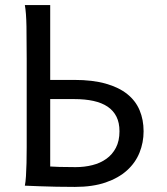

<svg xmlns="http://www.w3.org/2000/svg" viewBox="-20 -733 658 758"><path d="M178.2 -712.9V-417.5H273.4Q345.7 -417.5 397.5 -402.8Q449.2 -388.2 482.4 -361.6Q515.6 -335 531.2 -297.6Q546.9 -260.3 546.9 -214.8Q546.9 -170.4 530.8 -130.4Q514.6 -90.3 481.4 -60.3Q448.2 -30.3 397.2 -12.7Q346.2 4.9 275.9 4.9Q238.3 4.9 202.9 4.2Q167.5 3.4 139.6 2.4Q106.9 1.5 78.1 0Q81.1 -14.6 82.5 -37.6Q84 -60.5 84.7 -89.4Q85.4 -118.2 85.4 -151.9V-500.5Q85.4 -572.8 84.5 -628.2Q83.5 -683.6 78.1 -712.9ZM178.2 -75.7Q191.9 -74.7 214.6 -74Q237.3 -73.2 278.3 -73.2Q313.5 -73.2 344.7 -81.1Q376 -88.9 399.9 -106Q423.8 -123 437.7 -149.9Q451.7 -176.8 451.7 -214.8Q451.7 -248.5 439.7 -272.5Q427.7 -296.4 405 -311.8Q382.3 -327.1 349.1 -334.5Q315.9 -341.8 273.4 -341.8H178.2Z"/></svg>

Font: Andika FrenchTight
Style: Regular
Weight: 400
Designer: Victor Gaultney, Annie Olsen, Julie Remington, Don Collingsworth, Eric Hays, Becca Hirsbrunner
Foundry: SIL International
Version: Version 5.000 ; Dig1 Dig4Opn Dig7 LnSpcTght